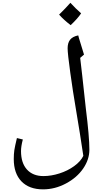

<svg xmlns="http://www.w3.org/2000/svg" viewBox="-20 -1037 740 1396"><path d="M585.9 96.2Q564 -52.7 530.8 -250Q510.3 -369.1 491 -508.5Q471.7 -647.9 471.7 -686Q471.7 -725.1 489.5 -748Q507.3 -771 548.8 -779.8Q551.8 -768.6 554.4 -758.8Q557.1 -749 590.8 -640.1L563 -616.2L578.1 -485.8L604 -249Q629.9 -42 629.9 51.8Q629.9 122.6 584.7 188.5Q539.6 254.4 459.5 297.1Q379.4 339.8 293 339.8Q192.4 339.8 136.2 282Q80.1 224.1 80.1 119.1Q80.1 82.5 84.2 54.9Q88.4 27.3 103 -33.2L146 -22.9Q132.8 27.3 132.8 61Q132.8 147.9 176 195.6Q219.2 243.2 295.9 243.2Q352.1 243.2 411.9 224.1Q471.7 205.1 519 170.9Q566.4 136.7 585.9 96.2ZM569.8 -939.9Q544.9 -902.3 493.7 -854Q441.4 -894.5 409.7 -930.7Q459.5 -979.5 491.7 -1016.6Q530.3 -974.6 569.8 -939.9Z"/></svg>

Font: Droid Arabic Naskh
Style: Regular
Weight: 400
Designer: Pascal Zoghbi
Foundry: Ascender Corporation
Version: Version 1.00